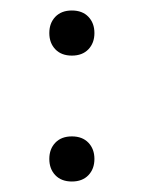

<svg xmlns="http://www.w3.org/2000/svg" viewBox="-20 -340 274 366"><path d="M74 -277Q74 -296 85.5 -308Q97 -320 117 -320Q137 -320 148.5 -308Q160 -296 160 -277Q160 -258 148.5 -246Q137 -234 117 -234Q97 -234 85.5 -246Q74 -258 74 -277ZM74 -37Q74 -56 85.5 -68Q97 -80 117 -80Q137 -80 148.5 -68Q160 -56 160 -37Q160 -18 148.5 -6Q137 6 117 6Q97 6 85.5 -6Q74 -18 74 -37Z"/></svg>

Font: Cambay Devanagari
Style: Regular
Weight: 400
Designer: Pooja Saxena
Foundry: Pooja Saxena
Version: Version 1.180;PS 001.180;hotconv 1.0.70;makeotf.lib2.5.58329